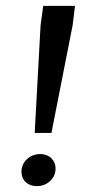

<svg xmlns="http://www.w3.org/2000/svg" viewBox="-20 -626 303 653"><path d="M98 -174 118 -540 127 -606H235L227 -540L155 -174ZM105 7Q82 7 67.5 -6.5Q53 -20 53 -42Q53 -67 71.5 -84.5Q90 -102 117 -102Q140 -102 154.5 -88Q169 -74 169 -53Q169 -28 150.5 -10.5Q132 7 105 7Z"/></svg>

Font: Rasa Medium
Style: Italic
Weight: 500
Italic angle: -7.10001°
Designer: Anna Giedrys (Yrsa+Rasa design), David Brezina (Yrsa art-direction, Rasa art-direction, design)
Foundry: Rosetta Type Foundry
Version: Version 2.004